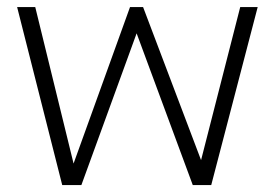

<svg xmlns="http://www.w3.org/2000/svg" viewBox="-20 -533 791 553"><path d="M29.3 -512.7H81.5L191.9 -62L354.5 -512.7H392.1L559.1 -71.8L671.9 -512.7H722.2L588.4 0H535.2L373.5 -437L214.4 0H159.2Z"/></svg>

Font: Sansation Light
Style: Light
Weight: 300
Designer: Bernd Montag
Version: Version 1.301